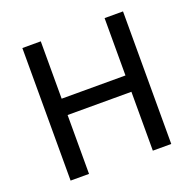

<svg xmlns="http://www.w3.org/2000/svg" viewBox="-124 -824 957 950"><g transform="rotate(-20 355.0 -349.0)"><path d="M523 0H620V-698H523V-396H187V-698H90V0H187V-310H523Z"/></g></svg>

Font: IBM Plex Devanagari Text
Style: Regular
Weight: 450
Designer: Mike Abbink, Paul van der Laan, Pieter van Rosmalen, Erin McLaughlin
Foundry: Bold Monday
Version: Version 1.0